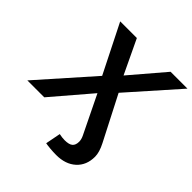

<svg xmlns="http://www.w3.org/2000/svg" viewBox="-279 -855 1230 1230"><g transform="rotate(45 335.5 -240.0)"><path d="M606.9 39.1Q606.9 116.2 556.9 161.9Q506.8 207.5 422.9 207.5Q396 207.5 366.5 204.8Q336.9 202.1 324.2 199.2L344.2 96.2Q371.6 102.1 394 102.1Q433.6 102.1 450.2 87.9Q466.8 73.7 466.8 42.5Q466.8 32.7 464.1 22Q461.4 11.2 456.1 0L329.6 -259.8L107.4 0H-45.9L272.5 -359.4L107.4 -688H258.3L367.7 -458L564 -688H716.8L423.8 -357.4L578.6 -56.2Q606.9 -1.5 606.9 39.1Z"/></g></svg>

Font: Arimo
Style: Italic
Weight: 400
Italic angle: -12°
Designer: Steve Matteson
Foundry: Monotype Imaging Inc.
Version: Version 1.33